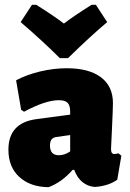

<svg xmlns="http://www.w3.org/2000/svg" viewBox="-20 -768 543 799"><path d="M450 -339Q450 -319 446 -233Q442 -157 442 -148Q442 -137 445.5 -132Q449 -127 456 -127Q463 -127 473 -130L485 -120L468 -20Q431 6 375 10Q346 8 323.5 -10Q301 -28 289 -61H282Q238 -10 182 11Q106 10 60.5 -31.5Q15 -73 15 -145Q15 -256 130 -272L272 -291V-303Q272 -329 261.5 -340Q251 -351 225 -351Q169 -351 80 -303L68 -311L47 -434Q93 -458 148.5 -471Q204 -484 258 -484Q350 -484 400 -446.5Q450 -409 450 -339ZM215 -198Q201 -196 194.5 -187.5Q188 -179 188 -162Q188 -122 225 -122Q249 -122 272 -138V-206ZM426 -676Q357 -618 263 -526H229Q159 -596 66 -676L113 -748H131Q207 -700 246 -670Q285 -700 361 -748H379Z"/></svg>

Font: Luna Sans Black
Style: Regular
Weight: 900
Designer: Juan Pablo del Peral
Foundry: Huerta Tipografica
Version: Version 2.001; ttfautohint (v1.5)